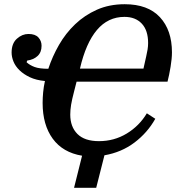

<svg xmlns="http://www.w3.org/2000/svg" viewBox="-20 -730 847 910"><path d="M571 -710Q681 -710 738 -648.5Q795 -587 795 -482Q795 -453 788.5 -413.5Q782 -374 774 -343H343L332 -300Q321 -258 317 -233.5Q313 -209 313 -187Q313 -129 347 -95Q381 -61 449 -61Q521 -61 580.5 -97Q640 -133 676 -193L716 -167Q679 -101 617.5 -54.5Q556 -8 475 6L436 160H331L369 8Q278 -7 230 -72.5Q182 -138 182 -242Q182 -266 184.5 -292.5Q187 -319 193 -346Q151 -350 121.5 -364Q92 -378 72.5 -397Q53 -416 44 -438Q35 -460 35 -481Q35 -524 60 -546.5Q85 -569 115 -569Q147 -569 162 -552.5Q177 -536 177 -513Q177 -482 158 -464.5Q139 -447 109 -443L106 -435Q121 -421 144 -412.5Q167 -404 209 -404Q228 -462 259.5 -517Q291 -572 336 -615Q381 -658 439.5 -684Q498 -710 571 -710ZM570 -650Q492 -650 439.5 -588Q387 -526 359 -405H660L673 -463Q677 -480 679.5 -495.5Q682 -511 682 -526Q682 -586 652 -618Q622 -650 570 -650Z"/></svg>

Font: IBM Plex Serif SmBld
Style: Italic
Weight: 600
Italic angle: -14°
Designer: Mike Abbink, Paul van der Laan, Pieter van Rosmalen
Foundry: Bold Monday
Version: Version 3.001